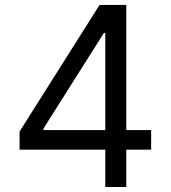

<svg xmlns="http://www.w3.org/2000/svg" viewBox="-20 -747 682 767"><path d="M58.2 -221.6 377.8 -727.3H484.4V-227.3H583.8V-149.1H484.4V0H400.6V-149.1H58.2ZM400.6 -615.1H394.9L153.4 -233V-227.3H400.6Z"/></svg>

Font: Fast_Sans-Dotted
Style: Regular
Weight: 400
Version: Version 3.018